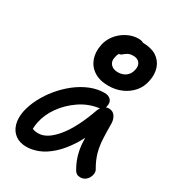

<svg xmlns="http://www.w3.org/2000/svg" viewBox="-210 -1019 1061 1156"><g transform="rotate(30 320.5 -441.0)"><path d="M151 10Q104 10 73.5 -12.5Q43 -35 31.5 -74Q20 -113 29 -163Q39 -212 64.5 -261.5Q90 -311 126.5 -355Q163 -399 207.5 -433.5Q252 -468 300.5 -487.5Q349 -507 398 -507Q425 -507 441 -491Q457 -475 450 -444Q449 -439 448 -435Q457 -439 467 -439Q495 -439 510 -417.5Q525 -396 525 -366Q525 -308 527.5 -261Q530 -214 541.5 -172Q553 -130 579 -85Q587 -74 586.5 -58Q586 -42 578 -27Q570 -12 556 -2.5Q542 7 523 7Q508 7 498 0.5Q488 -6 482 -17Q467 -43 456 -70.5Q445 -98 438.5 -132.5Q432 -167 431 -214Q431 -214 431 -215Q418 -188 404 -166Q363 -102 319.5 -63Q276 -24 233 -7Q190 10 151 10ZM419 -412Q416 -411 413 -411Q344 -401 285.5 -361Q227 -321 187.5 -265.5Q148 -210 136 -149Q131 -124 131 -104Q130 -103 130 -103Q131 -103 132 -103Q147 -96 173 -96Q233 -96 296 -172.5Q359 -249 410 -395Q414 -404 419 -412ZM394 -555Q334 -555 294.5 -580.5Q255 -606 239.5 -649.5Q224 -693 235 -746Q241 -776 257.5 -802.5Q274 -829 298.5 -849Q323 -869 352 -880.5Q381 -892 412 -892Q434 -892 446 -884Q504 -883 540 -861Q577 -837 591 -796.5Q605 -756 595 -707Q586 -659 557 -625.5Q528 -592 486 -573.5Q444 -555 394 -555ZM354 -753Q346 -740 343 -723Q336 -692 353.5 -673Q371 -654 403 -654Q437 -654 459.5 -672Q482 -690 488 -722Q494 -750 480 -768.5Q466 -787 436 -787Q412 -787 398 -778.5Q384 -770 374.5 -761.5Q365 -753 354 -753Q354 -753 354 -753Z"/></g></svg>

Font: Shantell Sans Light Medium
Style: Italic
Weight: 500
Italic angle: -11°
Version: Version 1.011;[c5ecc13dd]